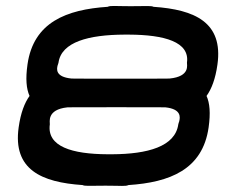

<svg xmlns="http://www.w3.org/2000/svg" viewBox="-20 -599 787 640"><path d="M577.3 -194.3C576.2 -189.9 574.9 -188.8 574.3 -184.5C563.9 -110.3 471.9 -85.4 354.5 -84.8C351.8 -84.8 348.9 -84.8 346.2 -84.8C343.4 -84.8 340.6 -84.8 337.8 -84.8C220.6 -85.4 135.6 -110.3 146.1 -184.5C147 -190.9 134.1 -233.9 205.1 -241.2C212.3 -241.3 219 -241.4 225.9 -241.4C279.5 -241.4 327.6 -241.5 368.3 -241.6C408.8 -241.5 456.9 -241.4 510.5 -241.4C517.3 -241.4 524.6 -241.3 531.2 -241.2C585.6 -235.5 580.6 -207.6 577.3 -194.3ZM668.5 -279.2C685.1 -302.2 698.1 -335.8 704.8 -383.9C724.6 -524.7 629 -567 491.7 -576.3C484.1 -580.3 468.8 -578.4 421.4 -578.4C420.9 -578.4 420.3 -578.4 419.8 -578.4H411.3C410.8 -578.4 410.2 -578.4 409.7 -578.4C362.8 -578.4 348.5 -581 338.8 -576.3C202 -567.2 91.5 -525.2 71.6 -383.9C64.9 -336.2 67.7 -303.2 78.5 -279.2C61.9 -256.2 48.9 -222.6 42.2 -174.5C22.4 -33.7 118 8.7 255.3 17.9C262.9 21.9 278.2 20 325.6 20C326.1 20 326.7 20 327.2 20H335.7C336.2 20 336.8 20 337.3 20C384.2 20 398.5 22.6 408.2 17.9C545 8.9 655.5 -33.2 675.4 -174.5C682.1 -222.2 679.3 -255.2 668.5 -279.2ZM524 -336.9C470.4 -336.9 422.3 -336.9 381.6 -336.8C340.9 -336.9 292.9 -336.9 239.3 -336.9C232.3 -336.9 225.6 -337.1 218.3 -337.2C164.1 -342.6 168.9 -368.7 172.1 -381C173.1 -385 174.4 -386 175 -390.2C184.7 -459.5 276.4 -483 393.9 -483.6C396.6 -483.6 399.5 -483.6 402.2 -483.6C405 -483.6 407.8 -483.6 410.6 -483.6C527.9 -483 613 -459.5 603.2 -390.2C602.4 -384.1 615.7 -344 545 -337.2C537.7 -337.1 530.9 -336.9 524 -336.9Z"/></svg>

Font: Hi.
Style: Black
Weight: 400
Designer: Mew Too, Robert Jablonski
Foundry: Cannot Into Space Fonts
Version: Version 1.996